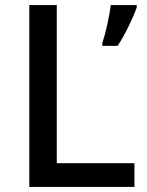

<svg xmlns="http://www.w3.org/2000/svg" viewBox="-20 -734 576 754"><path d="M95 0V-714H203V-93H508V0ZM517 -705Q507 -676 486 -632.5Q465 -589 442 -554H382V-566Q392 -595 401.5 -638.5Q411 -682 415 -714H517Z"/></svg>

Font: Noto Sans Gurmukhi UI Medium
Style: Regular
Weight: 500
Designer: Jelle Bosma - Monotype Design Team
Foundry: Monotype Imaging Inc.
Version: Version 2.004; ttfautohint (v1.8.4.7-5d5b)